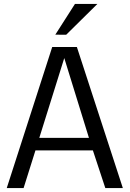

<svg xmlns="http://www.w3.org/2000/svg" viewBox="-20 -953 657 973"><path d="M14.2 0 244.6 -714.8H369.6L602.5 0H513.7L450.7 -190.9H159.7L99.6 0ZM179.2 -254.4H430.7L305.7 -658.7ZM315.4 -776.9 260.3 -777.3 359.9 -933.1H473.6Z"/></svg>

Font: Pontano Sans
Style: Regular
Weight: 400
Designer: Vernon Adams
Foundry: Vernon Adams
Version: Version 2.001